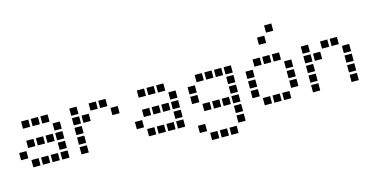

<svg xmlns="http://www.w3.org/2000/svg" viewBox="-89 -1262 3779 1923"><g transform="rotate(-15 1800.0 -300.5)"><path d="M114 -488Q113 -488 113 -488Q113 -488 113 -487V-414Q113 -413 113 -413Q113 -413 114 -413H187Q188 -413 188 -413Q188 -413 188 -414V-487Q188 -488 188 -488Q188 -488 187 -488ZM214 -488Q213 -488 213 -488Q213 -488 213 -487V-414Q213 -413 213 -413Q213 -413 214 -413H287Q288 -413 288 -413Q288 -413 288 -414V-487Q288 -488 288 -488Q288 -488 287 -488ZM314 -488Q313 -488 313 -488Q313 -488 313 -487V-414Q313 -413 313 -413Q313 -413 314 -413H387Q388 -413 388 -413Q388 -413 388 -414V-487Q388 -488 388 -488Q388 -488 387 -488ZM414 -388Q413 -388 413 -388Q413 -388 413 -387V-314Q413 -313 413 -313Q413 -313 414 -313H487Q488 -313 488 -313Q488 -313 488 -314V-387Q488 -388 488 -388Q488 -388 487 -388ZM114 -288Q113 -288 113 -288Q113 -288 113 -287V-214Q113 -213 113 -213Q113 -213 114 -213H187Q188 -213 188 -213Q188 -213 188 -214V-287Q188 -288 188 -288Q188 -288 187 -288ZM214 -288Q213 -288 213 -288Q213 -288 213 -287V-214Q213 -213 213 -213Q213 -213 214 -213H287Q288 -213 288 -213Q288 -213 288 -214V-287Q288 -288 288 -288Q288 -288 287 -288ZM314 -288Q313 -288 313 -288Q313 -288 313 -287V-214Q313 -213 313 -213Q313 -213 314 -213H387Q388 -213 388 -213Q388 -213 388 -214V-287Q388 -288 388 -288Q388 -288 387 -288ZM414 -288Q413 -288 413 -288Q413 -288 413 -287V-214Q413 -213 413 -213Q413 -213 414 -213H487Q488 -213 488 -213Q488 -213 488 -214V-287Q488 -288 488 -288Q488 -288 487 -288ZM14 -188Q13 -188 13 -188Q13 -188 13 -187V-114Q13 -113 13 -113Q13 -113 14 -113H87Q88 -113 88 -113Q88 -113 88 -114V-187Q88 -188 88 -188Q88 -188 87 -188ZM414 -188Q413 -188 413 -188Q413 -188 413 -187V-114Q413 -113 413 -113Q413 -113 414 -113H487Q488 -113 488 -113Q488 -113 488 -114V-187Q488 -188 488 -188Q488 -188 487 -188ZM114 -88Q113 -88 113 -88Q113 -88 113 -87V-14Q113 -13 113 -13Q113 -13 114 -13H187Q188 -13 188 -13Q188 -13 188 -14V-87Q188 -88 188 -88Q188 -88 187 -88ZM214 -88Q213 -88 213 -88Q213 -88 213 -87V-14Q213 -13 213 -13Q213 -13 214 -13H287Q288 -13 288 -13Q288 -13 288 -14V-87Q288 -88 288 -88Q288 -88 287 -88ZM314 -88Q313 -88 313 -88Q313 -88 313 -87V-14Q313 -13 313 -13Q313 -13 314 -13H387Q388 -13 388 -13Q388 -13 388 -14V-87Q388 -88 388 -88Q388 -88 387 -88ZM414 -88Q413 -88 413 -88Q413 -88 413 -87V-14Q413 -13 413 -13Q413 -13 414 -13H487Q488 -13 488 -13Q488 -13 488 -14V-87Q488 -88 488 -88Q488 -88 487 -88Z M614 -488Q613 -488 613 -488Q613 -488 613 -487V-414Q613 -413 613 -413Q613 -413 614 -413H687Q688 -413 688 -413Q688 -413 688 -414V-487Q688 -488 688 -488Q688 -488 687 -488ZM814 -488Q813 -488 813 -488Q813 -488 813 -487V-414Q813 -413 813 -413Q813 -413 814 -413H887Q888 -413 888 -413Q888 -413 888 -414V-487Q888 -488 888 -488Q888 -488 887 -488ZM914 -488Q913 -488 913 -488Q913 -488 913 -487V-414Q913 -413 913 -413Q913 -413 914 -413H987Q988 -413 988 -413Q988 -413 988 -414V-487Q988 -488 988 -488Q988 -488 987 -488ZM614 -388Q613 -388 613 -388Q613 -388 613 -387V-314Q613 -313 613 -313Q613 -313 614 -313H687Q688 -313 688 -313Q688 -313 688 -314V-387Q688 -388 688 -388Q688 -388 687 -388ZM714 -388Q713 -388 713 -388Q713 -388 713 -387V-314Q713 -313 713 -313Q713 -313 714 -313H787Q788 -313 788 -313Q788 -313 788 -314V-387Q788 -388 788 -388Q788 -388 787 -388ZM1014 -388Q1013 -388 1013 -388Q1013 -388 1013 -387V-314Q1013 -313 1013 -313Q1013 -313 1014 -313H1087Q1088 -313 1088 -313Q1088 -313 1088 -314V-387Q1088 -388 1088 -388Q1088 -388 1087 -388ZM614 -288Q613 -288 613 -288Q613 -288 613 -287V-214Q613 -213 613 -213Q613 -213 614 -213H687Q688 -213 688 -213Q688 -213 688 -214V-287Q688 -288 688 -288Q688 -288 687 -288ZM614 -188Q613 -188 613 -188Q613 -188 613 -187V-114Q613 -113 613 -113Q613 -113 614 -113H687Q688 -113 688 -113Q688 -113 688 -114V-187Q688 -188 688 -188Q688 -188 687 -188ZM614 -88Q613 -88 613 -88Q613 -88 613 -87V-14Q613 -13 613 -13Q613 -13 614 -13H687Q688 -13 688 -13Q688 -13 688 -14V-87Q688 -88 688 -88Q688 -88 687 -88Z M1314 -488Q1313 -488 1313 -488Q1313 -488 1313 -487V-414Q1313 -413 1313 -413Q1313 -413 1314 -413H1387Q1388 -413 1388 -413Q1388 -413 1388 -414V-487Q1388 -488 1388 -488Q1388 -488 1387 -488ZM1414 -488Q1413 -488 1413 -488Q1413 -488 1413 -487V-414Q1413 -413 1413 -413Q1413 -413 1414 -413H1487Q1488 -413 1488 -413Q1488 -413 1488 -414V-487Q1488 -488 1488 -488Q1488 -488 1487 -488ZM1514 -488Q1513 -488 1513 -488Q1513 -488 1513 -487V-414Q1513 -413 1513 -413Q1513 -413 1514 -413H1587Q1588 -413 1588 -413Q1588 -413 1588 -414V-487Q1588 -488 1588 -488Q1588 -488 1587 -488ZM1614 -388Q1613 -388 1613 -388Q1613 -388 1613 -387V-314Q1613 -313 1613 -313Q1613 -313 1614 -313H1687Q1688 -313 1688 -313Q1688 -313 1688 -314V-387Q1688 -388 1688 -388Q1688 -388 1687 -388ZM1314 -288Q1313 -288 1313 -288Q1313 -288 1313 -287V-214Q1313 -213 1313 -213Q1313 -213 1314 -213H1387Q1388 -213 1388 -213Q1388 -213 1388 -214V-287Q1388 -288 1388 -288Q1388 -288 1387 -288ZM1414 -288Q1413 -288 1413 -288Q1413 -288 1413 -287V-214Q1413 -213 1413 -213Q1413 -213 1414 -213H1487Q1488 -213 1488 -213Q1488 -213 1488 -214V-287Q1488 -288 1488 -288Q1488 -288 1487 -288ZM1514 -288Q1513 -288 1513 -288Q1513 -288 1513 -287V-214Q1513 -213 1513 -213Q1513 -213 1514 -213H1587Q1588 -213 1588 -213Q1588 -213 1588 -214V-287Q1588 -288 1588 -288Q1588 -288 1587 -288ZM1614 -288Q1613 -288 1613 -288Q1613 -288 1613 -287V-214Q1613 -213 1613 -213Q1613 -213 1614 -213H1687Q1688 -213 1688 -213Q1688 -213 1688 -214V-287Q1688 -288 1688 -288Q1688 -288 1687 -288ZM1214 -188Q1213 -188 1213 -188Q1213 -188 1213 -187V-114Q1213 -113 1213 -113Q1213 -113 1214 -113H1287Q1288 -113 1288 -113Q1288 -113 1288 -114V-187Q1288 -188 1288 -188Q1288 -188 1287 -188ZM1614 -188Q1613 -188 1613 -188Q1613 -188 1613 -187V-114Q1613 -113 1613 -113Q1613 -113 1614 -113H1687Q1688 -113 1688 -113Q1688 -113 1688 -114V-187Q1688 -188 1688 -188Q1688 -188 1687 -188ZM1314 -88Q1313 -88 1313 -88Q1313 -88 1313 -87V-14Q1313 -13 1313 -13Q1313 -13 1314 -13H1387Q1388 -13 1388 -13Q1388 -13 1388 -14V-87Q1388 -88 1388 -88Q1388 -88 1387 -88ZM1414 -88Q1413 -88 1413 -88Q1413 -88 1413 -87V-14Q1413 -13 1413 -13Q1413 -13 1414 -13H1487Q1488 -13 1488 -13Q1488 -13 1488 -14V-87Q1488 -88 1488 -88Q1488 -88 1487 -88ZM1514 -88Q1513 -88 1513 -88Q1513 -88 1513 -87V-14Q1513 -13 1513 -13Q1513 -13 1514 -13H1587Q1588 -13 1588 -13Q1588 -13 1588 -14V-87Q1588 -88 1588 -88Q1588 -88 1587 -88ZM1614 -88Q1613 -88 1613 -88Q1613 -88 1613 -87V-14Q1613 -13 1613 -13Q1613 -13 1614 -13H1687Q1688 -13 1688 -13Q1688 -13 1688 -14V-87Q1688 -88 1688 -88Q1688 -88 1687 -88Z M1914 -488Q1913 -488 1913 -488Q1913 -488 1913 -487V-414Q1913 -413 1913 -413Q1913 -413 1914 -413H1987Q1988 -413 1988 -413Q1988 -413 1988 -414V-487Q1988 -488 1988 -488Q1988 -488 1987 -488ZM2014 -488Q2013 -488 2013 -488Q2013 -488 2013 -487V-414Q2013 -413 2013 -413Q2013 -413 2014 -413H2087Q2088 -413 2088 -413Q2088 -413 2088 -414V-487Q2088 -488 2088 -488Q2088 -488 2087 -488ZM2114 -488Q2113 -488 2113 -488Q2113 -488 2113 -487V-414Q2113 -413 2113 -413Q2113 -413 2114 -413H2187Q2188 -413 2188 -413Q2188 -413 2188 -414V-487Q2188 -488 2188 -488Q2188 -488 2187 -488ZM2214 -488Q2213 -488 2213 -488Q2213 -488 2213 -487V-414Q2213 -413 2213 -413Q2213 -413 2214 -413H2287Q2288 -413 2288 -413Q2288 -413 2288 -414V-487Q2288 -488 2288 -488Q2288 -488 2287 -488ZM1814 -388Q1813 -388 1813 -388Q1813 -388 1813 -387V-314Q1813 -313 1813 -313Q1813 -313 1814 -313H1887Q1888 -313 1888 -313Q1888 -313 1888 -314V-387Q1888 -388 1888 -388Q1888 -388 1887 -388ZM2214 -388Q2213 -388 2213 -388Q2213 -388 2213 -387V-314Q2213 -313 2213 -313Q2213 -313 2214 -313H2287Q2288 -313 2288 -313Q2288 -313 2288 -314V-387Q2288 -388 2288 -388Q2288 -388 2287 -388ZM1814 -288Q1813 -288 1813 -288Q1813 -288 1813 -287V-214Q1813 -213 1813 -213Q1813 -213 1814 -213H1887Q1888 -213 1888 -213Q1888 -213 1888 -214V-287Q1888 -288 1888 -288Q1888 -288 1887 -288ZM2214 -288Q2213 -288 2213 -288Q2213 -288 2213 -287V-214Q2213 -213 2213 -213Q2213 -213 2214 -213H2287Q2288 -213 2288 -213Q2288 -213 2288 -214V-287Q2288 -288 2288 -288Q2288 -288 2287 -288ZM1914 -188Q1913 -188 1913 -188Q1913 -188 1913 -187V-114Q1913 -113 1913 -113Q1913 -113 1914 -113H1987Q1988 -113 1988 -113Q1988 -113 1988 -114V-187Q1988 -188 1988 -188Q1988 -188 1987 -188ZM2014 -188Q2013 -188 2013 -188Q2013 -188 2013 -187V-114Q2013 -113 2013 -113Q2013 -113 2014 -113H2087Q2088 -113 2088 -113Q2088 -113 2088 -114V-187Q2088 -188 2088 -188Q2088 -188 2087 -188ZM2114 -188Q2113 -188 2113 -188Q2113 -188 2113 -187V-114Q2113 -113 2113 -113Q2113 -113 2114 -113H2187Q2188 -113 2188 -113Q2188 -113 2188 -114V-187Q2188 -188 2188 -188Q2188 -188 2187 -188ZM2214 -188Q2213 -188 2213 -188Q2213 -188 2213 -187V-114Q2213 -113 2213 -113Q2213 -113 2214 -113H2287Q2288 -113 2288 -113Q2288 -113 2288 -114V-187Q2288 -188 2288 -188Q2288 -188 2287 -188ZM2214 -88Q2213 -88 2213 -88Q2213 -88 2213 -87V-14Q2213 -13 2213 -13Q2213 -13 2214 -13H2287Q2288 -13 2288 -13Q2288 -13 2288 -14V-87Q2288 -88 2288 -88Q2288 -88 2287 -88ZM1814 12Q1813 12 1813 12Q1813 12 1813 13V86Q1813 87 1813 87Q1813 87 1814 87H1887Q1888 87 1888 87Q1888 87 1888 86V13Q1888 12 1888 12Q1888 12 1887 12ZM2214 12Q2213 12 2213 12Q2213 12 2213 13V86Q2213 87 2213 87Q2213 87 2214 87H2287Q2288 87 2288 87Q2288 87 2288 86V13Q2288 12 2288 12Q2288 12 2287 12ZM1914 112Q1913 112 1913 112Q1913 112 1913 113V186Q1913 187 1913 187Q1913 187 1914 187H1987Q1988 187 1988 187Q1988 187 1988 186V113Q1988 112 1988 112Q1988 112 1987 112ZM2014 112Q2013 112 2013 112Q2013 112 2013 113V186Q2013 187 2013 187Q2013 187 2014 187H2087Q2088 187 2088 187Q2088 187 2088 186V113Q2088 112 2088 112Q2088 112 2087 112ZM2114 112Q2113 112 2113 112Q2113 112 2113 113V186Q2113 187 2113 187Q2113 187 2114 187H2187Q2188 187 2188 187Q2188 187 2188 186V113Q2188 112 2188 112Q2188 112 2187 112Z M2714 -788Q2713 -788 2713 -788Q2713 -788 2713 -787V-714Q2713 -713 2713 -713Q2713 -713 2714 -713H2787Q2788 -713 2788 -713Q2788 -713 2788 -714V-787Q2788 -788 2788 -788Q2788 -788 2787 -788ZM2614 -688Q2613 -688 2613 -688Q2613 -688 2613 -687V-614Q2613 -613 2613 -613Q2613 -613 2614 -613H2687Q2688 -613 2688 -613Q2688 -613 2688 -614V-687Q2688 -688 2688 -688Q2688 -688 2687 -688ZM2514 -488Q2513 -488 2513 -488Q2513 -488 2513 -487V-414Q2513 -413 2513 -413Q2513 -413 2514 -413H2587Q2588 -413 2588 -413Q2588 -413 2588 -414V-487Q2588 -488 2588 -488Q2588 -488 2587 -488ZM2614 -488Q2613 -488 2613 -488Q2613 -488 2613 -487V-414Q2613 -413 2613 -413Q2613 -413 2614 -413H2687Q2688 -413 2688 -413Q2688 -413 2688 -414V-487Q2688 -488 2688 -488Q2688 -488 2687 -488ZM2714 -488Q2713 -488 2713 -488Q2713 -488 2713 -487V-414Q2713 -413 2713 -413Q2713 -413 2714 -413H2787Q2788 -413 2788 -413Q2788 -413 2788 -414V-487Q2788 -488 2788 -488Q2788 -488 2787 -488ZM2414 -388Q2413 -388 2413 -388Q2413 -388 2413 -387V-314Q2413 -313 2413 -313Q2413 -313 2414 -313H2487Q2488 -313 2488 -313Q2488 -313 2488 -314V-387Q2488 -388 2488 -388Q2488 -388 2487 -388ZM2814 -388Q2813 -388 2813 -388Q2813 -388 2813 -387V-314Q2813 -313 2813 -313Q2813 -313 2814 -313H2887Q2888 -313 2888 -313Q2888 -313 2888 -314V-387Q2888 -388 2888 -388Q2888 -388 2887 -388ZM2414 -288Q2413 -288 2413 -288Q2413 -288 2413 -287V-214Q2413 -213 2413 -213Q2413 -213 2414 -213H2487Q2488 -213 2488 -213Q2488 -213 2488 -214V-287Q2488 -288 2488 -288Q2488 -288 2487 -288ZM2814 -288Q2813 -288 2813 -288Q2813 -288 2813 -287V-214Q2813 -213 2813 -213Q2813 -213 2814 -213H2887Q2888 -213 2888 -213Q2888 -213 2888 -214V-287Q2888 -288 2888 -288Q2888 -288 2887 -288ZM2414 -188Q2413 -188 2413 -188Q2413 -188 2413 -187V-114Q2413 -113 2413 -113Q2413 -113 2414 -113H2487Q2488 -113 2488 -113Q2488 -113 2488 -114V-187Q2488 -188 2488 -188Q2488 -188 2487 -188ZM2814 -188Q2813 -188 2813 -188Q2813 -188 2813 -187V-114Q2813 -113 2813 -113Q2813 -113 2814 -113H2887Q2888 -113 2888 -113Q2888 -113 2888 -114V-187Q2888 -188 2888 -188Q2888 -188 2887 -188ZM2514 -88Q2513 -88 2513 -88Q2513 -88 2513 -87V-14Q2513 -13 2513 -13Q2513 -13 2514 -13H2587Q2588 -13 2588 -13Q2588 -13 2588 -14V-87Q2588 -88 2588 -88Q2588 -88 2587 -88ZM2614 -88Q2613 -88 2613 -88Q2613 -88 2613 -87V-14Q2613 -13 2613 -13Q2613 -13 2614 -13H2687Q2688 -13 2688 -13Q2688 -13 2688 -14V-87Q2688 -88 2688 -88Q2688 -88 2687 -88ZM2714 -88Q2713 -88 2713 -88Q2713 -88 2713 -87V-14Q2713 -13 2713 -13Q2713 -13 2714 -13H2787Q2788 -13 2788 -13Q2788 -13 2788 -14V-87Q2788 -88 2788 -88Q2788 -88 2787 -88Z M3014 -488Q3013 -488 3013 -488Q3013 -488 3013 -487V-414Q3013 -413 3013 -413Q3013 -413 3014 -413H3087Q3088 -413 3088 -413Q3088 -413 3088 -414V-487Q3088 -488 3088 -488Q3088 -488 3087 -488ZM3214 -488Q3213 -488 3213 -488Q3213 -488 3213 -487V-414Q3213 -413 3213 -413Q3213 -413 3214 -413H3287Q3288 -413 3288 -413Q3288 -413 3288 -414V-487Q3288 -488 3288 -488Q3288 -488 3287 -488ZM3314 -488Q3313 -488 3313 -488Q3313 -488 3313 -487V-414Q3313 -413 3313 -413Q3313 -413 3314 -413H3387Q3388 -413 3388 -413Q3388 -413 3388 -414V-487Q3388 -488 3388 -488Q3388 -488 3387 -488ZM3014 -388Q3013 -388 3013 -388Q3013 -388 3013 -387V-314Q3013 -313 3013 -313Q3013 -313 3014 -313H3087Q3088 -313 3088 -313Q3088 -313 3088 -314V-387Q3088 -388 3088 -388Q3088 -388 3087 -388ZM3114 -388Q3113 -388 3113 -388Q3113 -388 3113 -387V-314Q3113 -313 3113 -313Q3113 -313 3114 -313H3187Q3188 -313 3188 -313Q3188 -313 3188 -314V-387Q3188 -388 3188 -388Q3188 -388 3187 -388ZM3414 -388Q3413 -388 3413 -388Q3413 -388 3413 -387V-314Q3413 -313 3413 -313Q3413 -313 3414 -313H3487Q3488 -313 3488 -313Q3488 -313 3488 -314V-387Q3488 -388 3488 -388Q3488 -388 3487 -388ZM3014 -288Q3013 -288 3013 -288Q3013 -288 3013 -287V-214Q3013 -213 3013 -213Q3013 -213 3014 -213H3087Q3088 -213 3088 -213Q3088 -213 3088 -214V-287Q3088 -288 3088 -288Q3088 -288 3087 -288ZM3414 -288Q3413 -288 3413 -288Q3413 -288 3413 -287V-214Q3413 -213 3413 -213Q3413 -213 3414 -213H3487Q3488 -213 3488 -213Q3488 -213 3488 -214V-287Q3488 -288 3488 -288Q3488 -288 3487 -288ZM3014 -188Q3013 -188 3013 -188Q3013 -188 3013 -187V-114Q3013 -113 3013 -113Q3013 -113 3014 -113H3087Q3088 -113 3088 -113Q3088 -113 3088 -114V-187Q3088 -188 3088 -188Q3088 -188 3087 -188ZM3414 -188Q3413 -188 3413 -188Q3413 -188 3413 -187V-114Q3413 -113 3413 -113Q3413 -113 3414 -113H3487Q3488 -113 3488 -113Q3488 -113 3488 -114V-187Q3488 -188 3488 -188Q3488 -188 3487 -188ZM3014 -88Q3013 -88 3013 -88Q3013 -88 3013 -87V-14Q3013 -13 3013 -13Q3013 -13 3014 -13H3087Q3088 -13 3088 -13Q3088 -13 3088 -14V-87Q3088 -88 3088 -88Q3088 -88 3087 -88ZM3414 -88Q3413 -88 3413 -88Q3413 -88 3413 -87V-14Q3413 -13 3413 -13Q3413 -13 3414 -13H3487Q3488 -13 3488 -13Q3488 -13 3488 -14V-87Q3488 -88 3488 -88Q3488 -88 3487 -88Z"/></g></svg>

Font: Doto
Style: Bold
Weight: 700
Monospace: yes
Version: Version 1.000